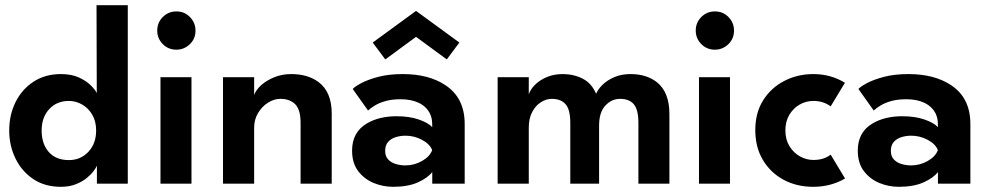

<svg xmlns="http://www.w3.org/2000/svg" viewBox="-20 -708 3812 740"><path d="M214.5 12Q152.5 12 108 -18Q63.5 -48 39.5 -97.5Q15.5 -147 15.5 -205Q15.5 -265.5 40.2 -315Q65 -364.5 109.8 -393.5Q154.5 -422.5 214.5 -422.5Q256.5 -422.5 285.5 -408.8Q314.5 -395 331.2 -377.8Q348 -360.5 353 -349L352 -688H472.5V0H353.5V-68.5H353Q350 -61 340.2 -48Q330.5 -35 313.5 -21.2Q296.5 -7.5 271.8 2.2Q247 12 214.5 12ZM245.5 -91Q290.5 -91 320.5 -122.8Q350.5 -154.5 350.5 -205Q350.5 -240.5 335.5 -266Q320.5 -291.5 296.5 -305.2Q272.5 -319 245.5 -319Q199 -319 169.8 -287.5Q140.5 -256 140.5 -205Q140.5 -153.5 168 -122.2Q195.5 -91 245.5 -91Z M660 -516.5Q628.5 -516.5 607.2 -538.2Q586 -560 586 -590Q586 -621 607.5 -642.5Q629 -664 660 -664Q691 -664 712.2 -642.2Q733.5 -620.5 733.5 -590Q733.5 -558.5 711.5 -537.5Q689.5 -516.5 660 -516.5ZM718 0H598.5V-410.5H718Z M1258.5 0H1138.5V-234.5Q1138.5 -285.5 1117.8 -306.2Q1097 -327 1061 -327Q1036 -327 1012.8 -312.2Q989.5 -297.5 974.5 -272.2Q959.5 -247 959.5 -216V0H839.5V-410.5H959.5V-342Q966.5 -361.5 986.8 -379.8Q1007 -398 1037 -410.2Q1067 -422.5 1102 -422.5Q1166.5 -422.5 1208 -391.5Q1258.5 -353.5 1258.5 -270.5Z M1495 12Q1455.5 12 1419.2 -3.2Q1383 -18.5 1360 -49.2Q1337 -80 1337 -127.5Q1337 -199 1394.5 -232.5Q1441.5 -260 1508.5 -260Q1557.5 -260 1593.8 -247.5Q1630 -235 1646 -218Q1646 -235 1644.5 -246.2Q1643 -257.5 1637.5 -269.5Q1623.5 -297.5 1594.2 -311.5Q1565 -325.5 1524.5 -325.5Q1491.5 -325.5 1467 -318.8Q1442.5 -312 1425.8 -302Q1409 -292 1398.5 -282L1339.5 -365Q1346.5 -373.5 1371.2 -387Q1396 -400.5 1436.8 -411.5Q1477.5 -422.5 1532.5 -422.5Q1631.5 -422.5 1695.5 -380.5Q1771 -331.5 1771 -230V0H1646V-45Q1629 -22.5 1590.8 -5.2Q1552.5 12 1495 12ZM1542.5 -70.5Q1576.5 -70.5 1606.5 -87.5Q1636.5 -104.5 1645.5 -129V-130Q1636 -153.5 1606.2 -169.2Q1576.5 -185 1543 -185Q1523.5 -185 1505.5 -179.5Q1487.5 -174 1476 -161.2Q1464.5 -148.5 1464.5 -126.5Q1464.5 -106 1475.8 -93.8Q1487 -81.5 1505 -76Q1523 -70.5 1542.5 -70.5ZM1702 -479 1583.5 -566 1465 -479 1416.5 -544 1583.5 -666 1750.5 -544Z M2560 0H2440.5V-234.5Q2440.5 -285.5 2422.8 -306.2Q2405 -327 2370 -327Q2337 -327 2313 -301Q2289 -275 2289 -224V0H2178V-234.5Q2178 -285.5 2160 -306.2Q2142 -327 2106.5 -327Q2085.5 -327 2065 -314.2Q2044.5 -301.5 2031.2 -276.5Q2018 -251.5 2018 -216V0H1898V-410.5H2018V-344Q2024 -363 2041.5 -380.8Q2059 -398.5 2086.5 -410.5Q2114 -422.5 2149 -422.5Q2191 -422.5 2225.8 -404.8Q2260.5 -387 2277.5 -346.5Q2284.5 -364 2302.5 -381.5Q2320.5 -399 2347.8 -410.8Q2375 -422.5 2410 -422.5Q2472 -422.5 2512 -391Q2560 -352.5 2560 -268.5Z M2735.5 -516.5Q2704 -516.5 2682.8 -538.2Q2661.5 -560 2661.5 -590Q2661.5 -621 2683 -642.5Q2704.5 -664 2735.5 -664Q2766.5 -664 2787.8 -642.2Q2809 -620.5 2809 -590Q2809 -558.5 2787 -537.5Q2765 -516.5 2735.5 -516.5ZM2793.5 0H2674V-410.5H2793.5Z M3114.5 12Q3050 12 2999.5 -15.5Q2949 -43 2920 -92Q2891 -141 2891 -206.5Q2891 -273.5 2921.5 -321.8Q2952 -370 3003 -396.2Q3054 -422.5 3114.5 -422.5Q3182 -422.5 3236.5 -389L3181.5 -298Q3153.5 -319 3115 -319Q3086.5 -319 3062 -305Q3037.5 -291 3022.2 -265.5Q3007 -240 3007 -205.5Q3007 -170 3022.8 -144.5Q3038.5 -119 3063.2 -105.2Q3088 -91.5 3115 -91.5Q3155.5 -91.5 3181.5 -112L3237 -20Q3182 12 3114.5 12Z M3444 12Q3404.5 12 3368.2 -3.2Q3332 -18.5 3309 -49.2Q3286 -80 3286 -127.5Q3286 -199 3343.5 -232.5Q3390.5 -260 3457.5 -260Q3506.5 -260 3542.8 -247.5Q3579 -235 3595 -218Q3595 -235 3593.5 -246.2Q3592 -257.5 3586.5 -269.5Q3572.5 -297.5 3543.2 -311.5Q3514 -325.5 3473.5 -325.5Q3440.5 -325.5 3416 -318.8Q3391.5 -312 3374.8 -302Q3358 -292 3347.5 -282L3288.5 -365Q3295.5 -373.5 3320.2 -387Q3345 -400.5 3385.8 -411.5Q3426.5 -422.5 3481.5 -422.5Q3580.5 -422.5 3644.5 -380.5Q3720 -331.5 3720 -230V0H3595V-45Q3578 -22.5 3539.8 -5.2Q3501.5 12 3444 12ZM3491.5 -70.5Q3525.5 -70.5 3555.5 -87.5Q3585.5 -104.5 3594.5 -129V-130Q3585 -153.5 3555.2 -169.2Q3525.5 -185 3492 -185Q3472.5 -185 3454.5 -179.5Q3436.5 -174 3425 -161.2Q3413.5 -148.5 3413.5 -126.5Q3413.5 -106 3424.8 -93.8Q3436 -81.5 3454 -76Q3472 -70.5 3491.5 -70.5Z"/></svg>

Font: Lucymar Sans SemiBold
Style: Regular
Weight: 600
Foundry: The League of Moveable Type (original font) / Main changes by Cristiano Sobral with portions from Mirco Monsees
Version: Version 2.001;August 30, 2020;FontCreator 13.0.0.2681 64-bit